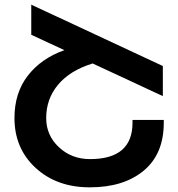

<svg xmlns="http://www.w3.org/2000/svg" viewBox="-20 -793 765 823"><path d="M548 -279H682V-267Q682 -133 596 -61.5Q510 10 365 10Q223 10 132.5 -73.5Q42 -157 42 -287Q42 -395 99.5 -469Q157 -543 256 -578L114 -644V-773L678 -510V-381L377 -521Q280 -491 229 -430Q178 -369 178 -287Q178 -213 232.5 -162Q287 -111 366 -111Q548 -111 548 -267Z"/></svg>

Font: Montserrat arm Medium
Style: Regular
Weight: 500
Designer: Julieta Ulanovsky
Foundry: Julieta Ulanovsky
Version: Version 6.000;PS 006.000;hotconv 1.0.88;makeotf.lib2.5.64775